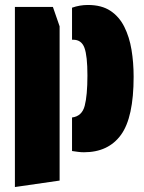

<svg xmlns="http://www.w3.org/2000/svg" viewBox="-20 -603 578 773"><path d="M270 -443V-572Q301 -583 334 -583Q389 -583 424.5 -559.5Q460 -536 480.5 -495Q501 -454 509.5 -402.5Q518 -351 518 -294Q518 -130 467 -60Q416 10 318 10Q307 10 295 8.5Q283 7 270 5V-130Q310 -135 321 -177Q332 -219 332 -299Q332 -378 320 -410.5Q308 -443 275 -443ZM220 -497V124L40 150V-575H193Z"/></svg>

Font: Protest Guerrilla
Style: Regular
Weight: 400
Designer: Octavio Pardo
Foundry: Ashler Design
Version: Version 2.005; ttfautohint (v1.8.4.7-5d5b)